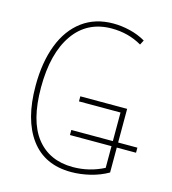

<svg xmlns="http://www.w3.org/2000/svg" viewBox="-110 -816 819 915"><g transform="rotate(15 300.0 -358.0)"><path d="M600 -159H505V-36Q465 -13 417.5 -1.5Q370 10 324 10Q193 10 124 -83.5Q55 -177 55 -344Q55 -460 88 -546Q121 -632 184.5 -679Q248 -726 337 -726Q377 -726 419 -716Q461 -706 497 -685L485 -662Q418 -701 336 -701Q215 -701 148.5 -606Q82 -511 82 -343Q82 -178 146 -96.5Q210 -15 326 -15Q407 -15 479 -52V-159H274V-184H479V-325H274V-350H505V-184H600Z"/></g></svg>

Font: Noto Sans Mono UI Thin
Style: Regular
Weight: 250
Monospace: yes
Designer: Monotype Design team
Foundry: Monotype Imaging Inc.
Version: Version 1.000